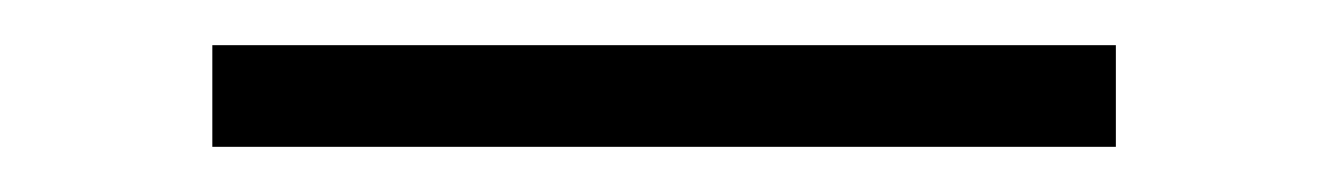

<svg xmlns="http://www.w3.org/2000/svg" viewBox="-20 -20 588 85"><path d="M74 45H474V0H74Z"/></svg>

Font: Plus Jakarta Sans ExtraLight
Style: Regular
Weight: 200
Designer: Gumpita Rahayu
Foundry: Tokotype
Version: Version 2.004; ttfautohint (v1.8.3)